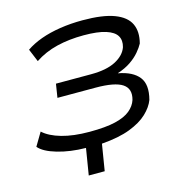

<svg xmlns="http://www.w3.org/2000/svg" viewBox="-124 -831 1082 1116"><g transform="rotate(-15 416.5 -273.5)"><path d="M273 167 299 8Q205 7 128 -15.5Q51 -38 22 -73L69 -152Q107 -117 177 -97Q247 -77 344 -77Q441 -77 499.5 -91Q558 -105 589.5 -131Q621 -157 632 -191Q650 -255 604.5 -285.5Q559 -316 443 -316H214L227 -398H438Q532 -398 587 -427Q642 -456 658 -502Q669 -541 652.5 -569Q636 -597 587.5 -612.5Q539 -628 455 -628Q367 -628 293 -610Q219 -592 159 -552L127 -629Q166 -656 218.5 -675Q271 -694 335.5 -704Q400 -714 471 -714Q592 -714 661 -688Q730 -662 753 -613.5Q776 -565 758 -497Q747 -476 725 -450Q703 -424 670 -401.5Q637 -379 591 -364V-363Q677 -347 713.5 -300.5Q750 -254 727 -166Q712 -126 673 -89Q634 -52 566.5 -26Q499 0 395 8L369 167Z"/></g></svg>

Font: Nunito Sans 7pt Expanded
Style: Italic
Weight: 400
Width: 7
Italic angle: -9°
Designer: Vernon Adams
Foundry: Vernon Adams
Version: Version 3.101;gftools[0.9.27]